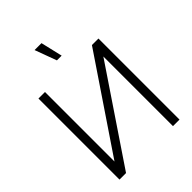

<svg xmlns="http://www.w3.org/2000/svg" viewBox="-266 -1079 1206 1206"><g transform="rotate(-45 336.5 -476.0)"><path d="M363.5 -807.5H321.5L268 -952.5H329.5ZM128 0 545 -618.5V0H603V-720H545L128 -102.5V-720H70V0Z"/></g></svg>

Font: Hauora Light
Style: Regular
Weight: 300
Designer: Wayne Shih
Foundry: WCYS
Version: Version 1.001;hotconv 1.0.109;makeotfexe 2.5.65596